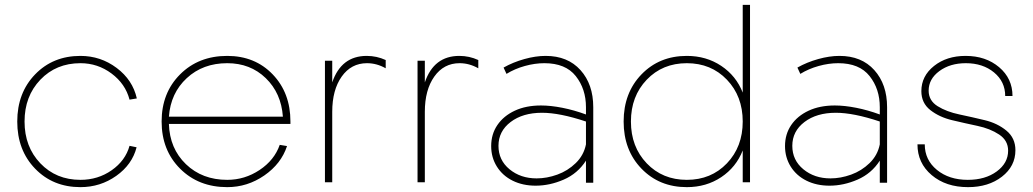

<svg xmlns="http://www.w3.org/2000/svg" viewBox="-20 -750 4249 790"><path d="M543 -345 513 -340Q496 -405 439 -447.5Q382 -490 311 -490Q211 -490 146 -422Q81 -354 81 -250Q81 -146 146 -78Q211 -10 311 -10Q383 -10 439.5 -49.5Q496 -89 513 -150L542 -144Q524 -73 458.5 -26.5Q393 20 311 20Q198 20 124.5 -56Q51 -132 51 -250Q51 -368 124.5 -444Q198 -520 311 -520Q394 -520 460 -470.5Q526 -421 543 -345Z M915 -10Q987 -10 1048 -50.5Q1109 -91 1131 -154L1161 -149Q1137 -76 1067.5 -28Q998 20 915 20Q797 20 721 -56Q645 -132 645 -250Q645 -368 721 -444Q797 -520 915 -520Q1029 -520 1102 -444Q1175 -368 1175 -250V-240H675Q678 -139 745 -74.5Q812 -10 915 -10ZM675 -270H1144Q1137 -367 1073.5 -428.5Q1010 -490 915 -490Q815 -490 748.5 -428.5Q682 -367 675 -270Z M1489 -520Q1530 -520 1567 -503V-469Q1530 -490 1490 -490Q1425 -490 1386 -435Q1347 -380 1347 -290V0H1317V-500H1347V-411Q1384 -520 1489 -520Z M1870 -520Q1911 -520 1948 -503V-469Q1911 -490 1871 -490Q1806 -490 1767 -435Q1728 -380 1728 -290V0H1698V-500H1728V-411Q1765 -520 1870 -520Z M2421 -309V2H2391V-89Q2357 -36 2299.5 -11Q2242 14 2184 14Q2131 14 2089.5 -6.5Q2048 -27 2024.5 -64.5Q2001 -102 2001 -149Q2001 -198 2026.5 -235.5Q2052 -273 2098 -294.5Q2144 -316 2206 -316Q2246 -316 2294 -306.5Q2342 -297 2391 -279V-309Q2391 -384 2349 -437Q2307 -490 2220 -490Q2181 -490 2139.5 -478.5Q2098 -467 2064 -446L2052 -472Q2091 -494 2137.5 -507Q2184 -520 2225 -520Q2316 -520 2368.5 -461.5Q2421 -403 2421 -309ZM2391 -156V-250Q2283 -286 2210 -286Q2131 -286 2081 -248Q2031 -210 2031 -150Q2031 -91 2076.5 -53.5Q2122 -16 2188 -16Q2230 -16 2273 -31.5Q2316 -47 2349 -79Q2382 -111 2391 -156Z M3036 -369V-730H3066V0H3036V-131Q3009 -62 2947.5 -21Q2886 20 2806 20Q2693 20 2619.5 -56Q2546 -132 2546 -250Q2546 -368 2619.5 -444Q2693 -520 2806 -520Q2886 -520 2947.5 -479Q3009 -438 3036 -369ZM2576 -250Q2576 -146 2641 -78Q2706 -10 2806 -10Q2906 -10 2971 -78Q3036 -146 3036 -250Q3036 -354 2971 -422Q2906 -490 2806 -490Q2706 -490 2641 -422Q2576 -354 2576 -250Z M3630 -309V2H3600V-89Q3566 -36 3508.5 -11Q3451 14 3393 14Q3340 14 3298.5 -6.5Q3257 -27 3233.5 -64.5Q3210 -102 3210 -149Q3210 -198 3235.5 -235.5Q3261 -273 3307 -294.5Q3353 -316 3415 -316Q3455 -316 3503 -306.5Q3551 -297 3600 -279V-309Q3600 -384 3558 -437Q3516 -490 3429 -490Q3390 -490 3348.5 -478.5Q3307 -467 3273 -446L3261 -472Q3300 -494 3346.5 -507Q3393 -520 3434 -520Q3525 -520 3577.5 -461.5Q3630 -403 3630 -309ZM3600 -156V-250Q3492 -286 3419 -286Q3340 -286 3290 -248Q3240 -210 3240 -150Q3240 -91 3285.5 -53.5Q3331 -16 3397 -16Q3439 -16 3482 -31.5Q3525 -47 3558 -79Q3591 -111 3600 -156Z M3963 20Q3872 20 3813.5 -29.5Q3755 -79 3755 -156H3785Q3785 -92 3835 -51Q3885 -10 3962 -10Q4034 -10 4081 -44.5Q4128 -79 4128 -130Q4128 -172 4091 -196.5Q4054 -221 4002 -232Q3950 -243 3897.5 -255.5Q3845 -268 3808 -297Q3771 -326 3771 -375Q3771 -437 3823 -478.5Q3875 -520 3953 -520Q4036 -520 4091 -473.5Q4146 -427 4146 -355H4116Q4116 -414 4070 -452Q4024 -490 3954 -490Q3889 -490 3845 -457.5Q3801 -425 3801 -377Q3801 -336 3838 -313Q3875 -290 3928 -279Q3980 -268 4032 -255.5Q4084 -243 4121 -212.5Q4158 -182 4158 -132Q4158 -66 4102.5 -23Q4047 20 3963 20Z"/></svg>

Font: Metropolitano Thin
Style: Regular
Weight: 250
Designer: Fonts by Alex Slobzheninov & Chris M. Simpson / Changes by Cristiano Sobral
Foundry: Fonts by Alex Slobzheninov & Chris M. Simpson / Changes by Cristiano Sobral
Version: Version 1.00;August 30, 2020;FontCreator 13.0.0.2681 64-bit